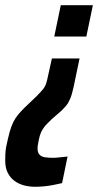

<svg xmlns="http://www.w3.org/2000/svg" viewBox="-60 -530 376 736"><path d="M75 186Q52 186 31.5 180.5Q11 175 -5 163Q-21 151 -30.5 132Q-40 113 -40 86Q-40 74 -39.5 60.5Q-39 47 -36 31Q-29 -2 -23 -24Q-17 -46 -9 -62Q-1 -78 9.5 -90.5Q20 -103 34 -117L79 -160Q96 -177 104.5 -187.5Q113 -198 117 -210.5Q121 -223 125 -243L139 -306H245L222 -196Q216 -168 209 -151.5Q202 -135 194 -125.5Q186 -116 175 -105L138 -73Q129 -64 121 -56Q113 -48 107 -39.5Q101 -31 96.5 -20.5Q92 -10 89 5Q87 14 85.5 23Q84 32 84 40Q84 55 91.5 63Q99 71 113 73Q127 75 146 75Q150 75 154.5 74.5Q159 74 165.5 73.5Q172 73 180 72Q188 71 199 70L178 172Q161 176 142.5 179.5Q124 183 106.5 184.5Q89 186 75 186ZM148 -390 173 -510H296L271 -390Z"/></svg>

Font: Saira UltraCondensed ExtraBold
Style: Italic
Weight: 800
Width: 1
Italic angle: -12°
Designer: Hector Gatti with collaboration of the Omnibus-Type team
Foundry: Omnibus-Type
Version: Version 1.101